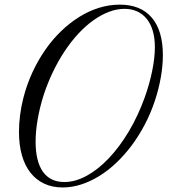

<svg xmlns="http://www.w3.org/2000/svg" viewBox="-20 -806 862 845"><path d="M83 -375.5Q98.1 -434.6 122.8 -487.8Q147.5 -541 179.2 -586.7Q210.9 -632.3 249 -668.9Q287.1 -705.6 329.1 -731.7Q371.1 -757.8 416 -771.7Q460.9 -785.6 506.8 -785.6Q599.1 -785.6 647.9 -728.5Q696.8 -671.4 696.8 -563Q696.8 -516.6 687.7 -465.3Q678.7 -414.1 661.6 -362.3Q643.1 -307.1 616.9 -257.3Q590.8 -207.5 559.1 -165.3Q527.3 -123 491.2 -88.9Q455.1 -54.7 416 -30.8Q377 -6.8 336.4 6.1Q295.9 19 255.9 19Q210.4 19 174.8 2.4Q139.2 -14.2 114.3 -45.7Q89.4 -77.1 76.4 -122.8Q63.5 -168.5 63.5 -226.1Q63.5 -261.7 68.4 -299.6Q73.2 -337.4 83 -375.5ZM263.2 -4.9Q311.5 -4.9 362.1 -32.7Q412.6 -60.5 459.7 -110.4Q506.8 -160.2 547.6 -228.8Q588.4 -297.4 617.7 -379.4Q638.7 -438.5 650.1 -495.4Q661.6 -552.2 661.6 -598.1Q661.6 -637.7 652.6 -669.2Q643.6 -700.7 626.2 -722.4Q608.9 -744.1 584 -755.6Q559.1 -767.1 527.8 -767.1Q494.1 -767.1 459.5 -753.9Q424.8 -740.7 390.9 -716.6Q356.9 -692.4 325 -658Q293 -623.5 264.6 -580.8Q236.3 -538.1 212.4 -488.3Q188.5 -438.5 170.9 -383.8Q154.3 -330.6 145.5 -279.1Q136.7 -227.5 136.7 -182.6Q136.7 -95.7 168.9 -50.3Q201.2 -4.9 263.2 -4.9Z"/></svg>

Font: Petit Formal Script
Style: Regular
Weight: 400
Version: Version 1.001; ttfautohint (v0.8) -G 200 -r 50